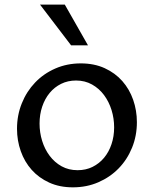

<svg xmlns="http://www.w3.org/2000/svg" viewBox="-20 -802 667 832"><path d="M295.9 9.8Q238.3 9.8 193.4 -10.7Q148.4 -31.2 117.4 -65.9Q86.4 -100.6 70.1 -146.7Q53.7 -192.9 53.7 -244.1Q53.7 -302.7 74.5 -354.2Q95.2 -405.8 132.1 -444.3Q168.9 -482.9 219.7 -505.1Q270.5 -527.3 330.1 -527.3Q388.2 -527.3 433.6 -506.6Q479 -485.8 510 -450.7Q541 -415.5 557.1 -369.4Q573.2 -323.2 573.2 -272.5Q573.2 -213.4 552.2 -161.9Q531.2 -110.4 494.1 -72.3Q457 -34.2 406.2 -12.2Q355.5 9.8 295.9 9.8ZM316.4 -64.5Q352.1 -64.5 381.1 -78.9Q410.2 -93.3 430.9 -118.2Q451.7 -143.1 463.1 -177Q474.6 -210.9 474.6 -250Q474.6 -288.6 463.4 -325Q452.1 -361.3 430.9 -389.9Q409.7 -418.5 378.9 -435.8Q348.1 -453.1 309.6 -453.1Q273.9 -453.1 244.9 -438.7Q215.8 -424.3 195.1 -399.2Q174.3 -374 162.8 -339.8Q151.4 -305.7 151.4 -266.6Q151.4 -228 162.6 -191.7Q173.8 -155.3 195.1 -127Q216.3 -98.6 246.8 -81.5Q277.3 -64.5 316.4 -64.5ZM288.1 -605.5 153.3 -782.2H260.7L361.3 -605.5Z"/></svg>

Font: Proza Libre
Style: Regular
Weight: 400
Designer: Jasper de Waard
Foundry: Jasper de Waard
Version: Version 1.000; ttfautohint (v1.4.1.8-43bc)